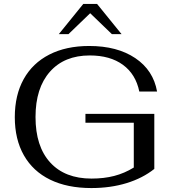

<svg xmlns="http://www.w3.org/2000/svg" viewBox="-20 -943 871 973"><path d="M55 -349Q55 -461 100 -542Q145 -623 230 -666.5Q315 -710 432 -710Q574 -710 665.5 -648.5Q757 -587 776 -479H686Q668 -567 603 -614.5Q538 -662 435 -662Q306 -662 233 -579.5Q160 -497 160 -350Q160 -201 234.5 -119.5Q309 -38 444 -38Q507 -38 559 -51.5Q611 -65 658 -94V-321H413V-366H762V-87Q703 -40 621.5 -15Q540 10 443 10Q321 10 234 -32.5Q147 -75 101 -156Q55 -237 55 -349ZM402 -923H472L596 -770H547L437 -876L327 -770H278Z"/></svg>

Font: Fahkwang
Style: Regular
Weight: 400
Version: Version 1.000; ttfautohint (v1.6)